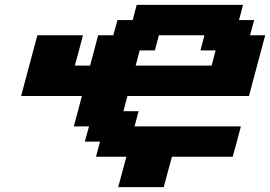

<svg xmlns="http://www.w3.org/2000/svg" viewBox="-20 -645 1111 790"><path d="M466.3 125H653.8Q659.2 104 670.4 62.5Q681.6 21 687.5 0H937.5Q943.4 -21 954.6 -62.5Q965.8 -104 971.2 -125H533.7L550.3 -187.5H487.8L504.4 -250H1004.4Q1015.6 -292 1037.8 -375.2Q1060.1 -458.5 1071.3 -500H1008.8L1025.9 -562.5H963.4L980 -625H542.5L525.9 -562.5H463.4L446.3 -500H383.8Q378.4 -479 367.4 -437.5Q356.4 -396 350.6 -375H288.1Q293.9 -396 304.9 -437.5Q315.9 -479 321.3 -500H133.8Q122.6 -458 100.3 -375Q78.1 -292 66.9 -250H316.9Q311.5 -229 300.5 -187.3Q289.6 -145.5 283.7 -125H346.2L329.1 -62.5H391.6L375 0H500Q494.1 21 483.2 62.5Q472.2 104 466.3 125ZM850.6 -375H538.1L554.7 -437.5H617.2L633.8 -500H821.3L804.7 -437.5H867.2Z"/></svg>

Font: Faithful 32x
Style: SemiboldOblique
Weight: 400
Foundry: Faithful Resource Pack
Version: Version 1.0; January 27, 2023